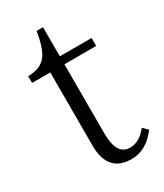

<svg xmlns="http://www.w3.org/2000/svg" viewBox="-165 -696 663 775"><g transform="rotate(-30 166.5 -308.0)"><path d="M333 -55.2Q282.2 12.2 213.9 12.2Q103 12.2 103 -113.8V-455.1H18.1V-486.3Q80.1 -487.8 105 -523.9Q127 -554.7 139.2 -627.9H168.9V-492.2H316.9V-455.1H168.9V-132.8Q168.9 -30.8 231 -30.8Q275.4 -30.8 311 -77.1Z"/></g></svg>

Font: I.Ming
Style: Regular
Weight: 400
Designer: Ichiten Fonts Project
Version: Version 6.11; Dec 27, 2019